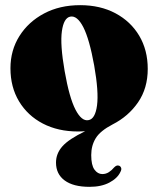

<svg xmlns="http://www.w3.org/2000/svg" viewBox="-20 -498 614 744"><path d="M290.5 -478Q368.5 -478 427.5 -446.5Q486.5 -415 519.5 -359.5Q552.5 -304 552.5 -231Q552.5 -156 515 -101.5Q477.5 -47 416.5 -16Q368.5 9 351 37.5Q333.5 66 333.5 103Q333.5 142 346 159.2Q358.5 176.5 376.5 176.5Q390.5 176.5 402 169Q413.5 161.5 422 151Q432 140.5 441 144Q446.5 145.5 449.2 152Q452 158.5 446.5 168.5Q435 193 403.8 209.5Q372.5 226 327 226Q264 226 230.5 201.2Q197 176.5 197 132Q197 97 221.8 69Q246.5 41 310 10.5Q302 11 295.2 11.2Q288.5 11.5 282.5 11.5Q205 11.5 146 -19.2Q87 -50 53.8 -105.2Q20.5 -160.5 20.5 -233.5Q20.5 -303 55.2 -358.2Q90 -413.5 150.8 -445.8Q211.5 -478 290.5 -478ZM323 -32.5Q349 -37 356 -89.5Q363 -142 345 -244Q326.5 -346.5 302.8 -392.8Q279 -439 252 -433.5Q227 -428.5 219.8 -377Q212.5 -325.5 230.5 -222.5Q248.5 -119.5 272.5 -73.2Q296.5 -27 323 -32.5Z"/></svg>

Font: Fraunces 72pt S000 Black
Style: Regular
Weight: 900
Version: Version 1.000; ttfautohint (v1.8.3)